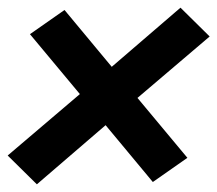

<svg xmlns="http://www.w3.org/2000/svg" viewBox="-33 -590 566 500"><path d="M63 -110 -13 -185 175 -345 45 -501 135 -564 258 -416 437 -570 513 -495 325 -335 455 -179 365 -116 242 -264Z"/></svg>

Font: iosevka_custom_sans_ss08 XBd
Style: Italic
Weight: 800
Italic angle: -10°
Designer: Belleve Invis
Foundry: Belleve Invis
Version: Version 10.3.0; ttfautohint (v1.8.3)